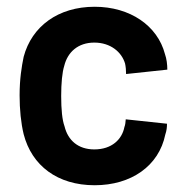

<svg xmlns="http://www.w3.org/2000/svg" viewBox="-20 -540 542 568"><path d="M260 8C368 8 450 -49 469 -142C473 -154 474 -163 474 -174L352 -187C351 -177 351 -172 348 -164C341 -128 311 -98 259 -98C211 -98 181 -125 171 -166C164 -185 161 -216 161 -256C161 -294 164 -326 170 -345C180 -386 211 -414 259 -414C307 -414 340 -386 350 -352C352 -343 353 -332 353 -321L475 -334C475 -349 473 -366 468 -380C446 -464 365 -520 260 -520C152 -520 74 -462 50 -372C44 -343 38 -306 38 -258C38 -216 42 -176 50 -143C74 -50 150 8 260 8Z"/></svg>

Font: Vanilla Cream
Style: Bold
Weight: 700
Designer: Jeremy Tribby, Jinavaṁso
Foundry: Tribby Type
Version: Version 1.422;Glyphs 3.1.2 (3151)